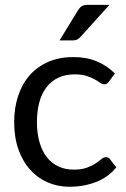

<svg xmlns="http://www.w3.org/2000/svg" viewBox="-20 -744 507 772"><path d="M418.5 -416.5Q414.5 -411 410.5 -408Q406.5 -405 399 -405Q391.5 -405 382.8 -411.2Q374 -417.5 360.5 -425Q347 -432.5 327.8 -438.8Q308.5 -445 280.5 -445Q243.5 -445 215 -431.8Q186.5 -418.5 167.2 -393.5Q148 -368.5 138.2 -333Q128.5 -297.5 128.5 -253.5Q128.5 -207.5 139 -171.8Q149.5 -136 168.5 -111.8Q187.5 -87.5 214.8 -74.8Q242 -62 276 -62Q308.5 -62 329.5 -69.8Q350.5 -77.5 364.5 -87Q378.5 -96.5 387.5 -104.2Q396.5 -112 405.5 -112Q417 -112 422.5 -103.5L447.5 -71Q414.5 -30.5 365 -11.8Q315.5 7 260.5 7Q213 7 172.2 -10.5Q131.5 -28 101.5 -61.2Q71.5 -94.5 54.2 -143Q37 -191.5 37 -253.5Q37 -310 52.8 -358Q68.5 -406 98.8 -440.8Q129 -475.5 173.5 -495Q218 -514.5 275.5 -514.5Q328.5 -514.5 369.5 -497.2Q410.5 -480 442 -448.5ZM420 -724.5 303.5 -595.5Q296.5 -588 289.8 -584.8Q283 -581.5 272.5 -581.5H219.5L293.5 -702.5Q300.5 -714 308.8 -719.2Q317 -724.5 333 -724.5Z"/></svg>

Font: LatoHex
Style: Regular
Weight: 400
Designer: Lukasz Dziedzic
Foundry: tyPoland Lukasz Dziedzic
Version: Version 1.104; Western+Polish opensource